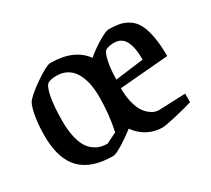

<svg xmlns="http://www.w3.org/2000/svg" viewBox="-99 -628 884 805"><g transform="rotate(-30 343.0 -226.0)"><path d="M415 -221.2Q415 -183.6 422.1 -154.3Q429.2 -125 439.5 -108.2Q449.7 -91.3 463.1 -80.3Q476.6 -69.3 487.3 -65.7Q498 -62 507.8 -62Q512.7 -62 564.5 -64.2Q616.2 -66.4 637.2 -66.9V-25.9Q601.1 -14.6 550 -2.9Q499 8.8 484.9 8.8Q448.2 8.8 415.3 -8.1Q382.3 -24.9 358.9 -58.1Q327.1 -33.2 292.7 -12.2Q258.3 8.8 246.1 8.8Q141.6 8.8 89.8 -43.9Q38.1 -96.7 38.1 -209Q38.1 -255.4 44.7 -296.9Q51.3 -338.4 62 -357.9Q77.6 -381.8 135.3 -421.4Q192.9 -460.9 210.9 -460.9Q325.7 -460.9 376 -391.1Q406.2 -417 442.9 -439Q479.5 -460.9 493.2 -460.9Q524.9 -460.9 547.6 -456.1Q570.3 -451.2 590.8 -437.3Q611.3 -423.3 623.8 -399.2Q636.2 -375 643.6 -335.4Q650.9 -295.9 650.9 -241.2ZM251 -47.9 301.8 -73.2Q318.8 -150.4 318.8 -235.8Q318.8 -314 290.3 -357.9Q261.7 -401.9 206.1 -401.9Q181.2 -401.9 166 -394Q151.9 -386.2 142.8 -341.3Q133.8 -296.4 133.8 -223.1Q133.8 -181.2 140.9 -149.4Q147.9 -117.7 159.2 -98.6Q170.4 -79.6 186.5 -67.9Q202.6 -56.2 218 -52Q233.4 -47.9 251 -47.9ZM446.8 -394Q433.6 -388.2 425.3 -348.6Q417 -309.1 417 -262.2L554.2 -279.8Q554.2 -339.4 537.8 -370.1Q521.5 -400.9 484.9 -400.9Q463.4 -400.9 446.8 -394Z"/></g></svg>

Font: Grenze
Style: Regular
Weight: 400
Designer: Renata Polastri
Foundry: Omnibus-Type
Version: Version 1.002;PS 001.002;hotconv 1.0.88;makeotf.lib2.5.64775